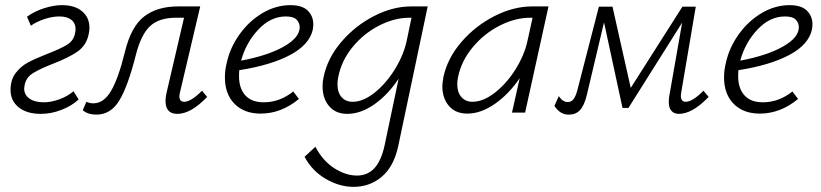

<svg xmlns="http://www.w3.org/2000/svg" viewBox="-20 -438 3193 747"><path d="M21 -88Q21 -128 41 -154Q61 -180 89 -195Q117 -210 163 -228Q215 -248 241 -264Q267 -280 272 -309Q274 -319 274 -324Q274 -348 257.5 -361Q241 -374 211 -374Q184 -374 153.5 -364Q123 -354 100 -338L85 -373Q114 -394 151.5 -406Q189 -418 221 -418Q271 -418 299.5 -394Q328 -370 328 -330Q328 -319 325 -305Q316 -261 281 -237Q246 -213 186 -190Q135 -170 108.5 -153.5Q82 -137 76 -108Q74 -98 74 -94Q74 -69 94.5 -54.5Q115 -40 150 -40Q180 -40 212 -52Q244 -64 266 -83L286 -51Q259 -26 219 -10.5Q179 5 139 5Q84 5 52.5 -20.5Q21 -46 21 -88Z M786 -61Q723 5 670 5Q624 5 624 -45Q624 -61 628 -77L696 -369H664Q599 -369 564 -336.5Q529 -304 509 -226Q478 -103 444.5 -47.5Q411 8 355 8Q322 8 302 -9L316 -42Q329 -36 343 -36Q384 -36 412.5 -85Q441 -134 466 -236Q490 -335 541 -374Q592 -413 672 -413H759L681 -82Q678 -72 678 -63Q678 -42 697 -42Q723 -42 766 -85Z M1199 -343Q1199 -337 1197 -323Q1184 -264 1108.5 -224Q1033 -184 911 -165Q910 -157 910 -141Q910 -94 934.5 -67Q959 -40 1006 -40Q1068 -40 1121 -82L1143 -53Q1074 4 994 4Q930 4 892.5 -34Q855 -72 855 -137Q855 -165 862 -193Q875 -253 912.5 -305Q950 -357 1002 -387.5Q1054 -418 1110 -418Q1156 -418 1177.5 -396.5Q1199 -375 1199 -343ZM1092 -374Q1033 -374 985 -323Q937 -272 918 -202Q1023 -222 1084.5 -257Q1146 -292 1146 -332Q1146 -349 1134 -361.5Q1122 -374 1092 -374Z M1644 -413 1529 132Q1512 210 1465.5 249.5Q1419 289 1355 289Q1301 289 1247.5 258Q1194 227 1165 172L1207 133Q1236 188 1280.5 216.5Q1325 245 1369 245Q1410 245 1436.5 216.5Q1463 188 1476 129L1531 -132Q1490 -70 1437 -32.5Q1384 5 1331 5Q1286 5 1260.5 -25Q1235 -55 1235 -102Q1235 -122 1239 -138Q1254 -212 1308 -275Q1362 -338 1435 -375.5Q1508 -413 1579 -413ZM1562 -278 1581 -369H1573Q1514 -369 1454 -338Q1394 -307 1351 -254Q1308 -201 1296 -138Q1293 -123 1293 -111Q1293 -78 1309 -60Q1325 -42 1352 -42Q1393 -42 1437.5 -77.5Q1482 -113 1516 -168Q1550 -223 1562 -278Z M2114 -413 2023 0H1972L2002 -134Q1960 -72 1905.5 -34Q1851 4 1798 4Q1752 4 1726.5 -26Q1701 -56 1701 -103Q1701 -114 1705 -138Q1721 -212 1775.5 -275Q1830 -338 1904 -375.5Q1978 -413 2050 -413ZM2032 -278 2052 -369H2043Q1984 -369 1923.5 -338Q1863 -307 1819 -254Q1775 -201 1762 -138Q1759 -123 1759 -110Q1759 -79 1775 -60.5Q1791 -42 1818 -42Q1860 -42 1905.5 -77.5Q1951 -113 1985.5 -168Q2020 -223 2032 -278Z M2737 -61Q2674 5 2621 5Q2603 5 2592.5 -6.5Q2582 -18 2582 -41Q2582 -56 2584 -65L2634 -350L2425 -18H2402L2330 -351L2263 -68Q2253 -27 2236.5 -9.5Q2220 8 2193 8Q2176 8 2162.5 0Q2149 -8 2137 -26L2154 -64Q2169 -41 2189 -41Q2202 -41 2210.5 -51Q2219 -61 2226 -86L2310 -412H2363L2434 -96L2635 -412H2687L2631 -82Q2629 -70 2629 -65Q2629 -42 2648 -42Q2674 -42 2717 -85Z M3141 -343Q3141 -337 3139 -323Q3126 -264 3050.5 -224Q2975 -184 2853 -165Q2852 -157 2852 -141Q2852 -94 2876.5 -67Q2901 -40 2948 -40Q3010 -40 3063 -82L3085 -53Q3016 4 2936 4Q2872 4 2834.5 -34Q2797 -72 2797 -137Q2797 -165 2804 -193Q2817 -253 2854.5 -305Q2892 -357 2944 -387.5Q2996 -418 3052 -418Q3098 -418 3119.5 -396.5Q3141 -375 3141 -343ZM3034 -374Q2975 -374 2927 -323Q2879 -272 2860 -202Q2965 -222 3026.5 -257Q3088 -292 3088 -332Q3088 -349 3076 -361.5Q3064 -374 3034 -374Z"/></svg>

Font: Ysabeau Infant Semilight
Style: Italic
Weight: 300
Italic angle: -12°
Designer: Christian Thalmann (Catharsis Fonts)
Version: Version 0.003